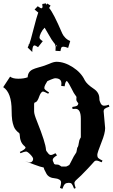

<svg xmlns="http://www.w3.org/2000/svg" viewBox="-20 -1183 686 1168"><path d="M317.4 -874 318.4 -893.1V-901.9L315.4 -908.7L316.4 -909.7Q315.4 -914.6 305.4 -926.3Q295.4 -938 276.9 -971.2Q258.3 -1004.4 251.5 -1014.6Q237.3 -1000.5 228.8 -982.4Q220.2 -964.4 220.2 -954.6Q220.2 -944.8 240.2 -932.6L211.4 -896Q195.8 -906.7 190.4 -906.7Q176.3 -906.7 176.3 -866.7L148.4 -894L155.3 -909.7L153.3 -911.6L158.2 -915Q164.6 -929.7 183.8 -1005.4Q203.1 -1081.1 213.4 -1108.9L212.4 -1106.9Q212.4 -1107.9 190.4 -1125L209.5 -1145Q229.5 -1131.8 231.4 -1131.8L239.3 -1138.7Q237.3 -1147.5 237.3 -1158.7L259.3 -1162.6Q260.7 -1155.8 262.2 -1153.8L267.6 -1161.6L287.6 -1148.9Q279.3 -1136.2 279.3 -1135.7V-1133.8Q305.2 -1104.5 358.4 -980Q364.7 -965.8 377.9 -952.6Q391.1 -939.5 407.2 -933.6L394.5 -891.6Q375 -898.9 365.7 -898.9Q356.4 -898.9 353.5 -893.8Q350.6 -888.7 347.7 -872.1ZM325.2 -910.6 322.3 -906.7 327.6 -897.9ZM100.6 -258.8Q134.3 -274.4 135.7 -285.2Q134.8 -288.6 128.4 -294.9Q101.6 -315.4 99.6 -365.2Q99.6 -370.1 96.7 -373Q71.8 -392.1 64.2 -413.1Q56.6 -434.1 54.2 -451.7Q50.8 -476.1 50.8 -509.8Q50.8 -620.1 -0.5 -652.8L41.5 -716.8Q57.6 -704.1 91.1 -704.1Q124.5 -704.1 148.4 -712.9Q149.4 -746.6 179.2 -760.7Q193.4 -767.1 208 -771Q255.4 -783.7 281 -795.4Q306.6 -807.1 323.7 -807.1Q371.6 -807.1 422.9 -774.2Q474.1 -741.2 495.6 -694.8Q508.3 -670.9 549.3 -643.6Q584.5 -620.6 584.5 -583Q584.5 -568.8 592.3 -554.4Q600.1 -540 613 -540Q626 -540 641.6 -545.9L645.5 -534.2Q623.5 -526.9 616.9 -521.2Q610.4 -515.6 610.4 -506.8L619.6 -403.8Q619.6 -372.1 597.7 -318.4Q571.8 -253.4 571.8 -240.5Q571.8 -227.5 578.1 -221.4Q584.5 -215.3 603.5 -206.1L598.6 -195.8Q576.2 -206.1 567.1 -206.1Q558.1 -206.1 554 -201.2Q549.8 -196.3 536.9 -182.1Q523.9 -168 520.5 -164.3Q517.1 -160.6 505.9 -148.9Q494.6 -137.2 489 -131.6Q483.4 -126 474.1 -116.2Q461.9 -104 447.3 -91.3Q432.6 -78.6 432.6 -69.6Q432.6 -60.5 440.4 -39.1L430.7 -35.2Q421.9 -58.6 416.3 -64.7Q410.6 -70.8 400.4 -70.8H397.5Q383.8 -70.8 375.7 -64.2Q367.7 -57.6 359.4 -34.2L344.7 -40Q351.6 -60.1 351.6 -72.3Q351.6 -84.5 340.3 -90.8Q329.1 -97.2 314.9 -98.1Q275.4 -101.1 261.7 -127.9Q260.7 -130.4 256.8 -137.7Q248.5 -150.9 245.6 -164.1Q228.5 -166.5 189 -181.6Q149.4 -196.8 132.3 -203.1L151.4 -196.8Q157.2 -194.8 163.3 -194.8Q169.4 -194.8 175.5 -200.7Q181.6 -206.5 181.6 -216.1Q181.6 -225.6 164.3 -243.4Q147 -261.2 138.4 -261.2Q129.9 -261.2 104.5 -251ZM196.8 -561Q187.5 -561 187.5 -548.8V-504.9Q187.5 -487.8 205.1 -444.8Q257.8 -313.5 259.8 -272Q259.8 -269 261.7 -265.1L272.5 -251Q280.3 -240.2 289.6 -240.2Q298.8 -240.2 317.4 -251L326.7 -237.8Q300.8 -222.7 300.8 -210.9Q300.8 -204.6 303 -200.9Q305.2 -197.3 306.2 -194.3Q307.1 -191.4 307.4 -190.2Q307.6 -189 308.8 -187Q310.1 -185.1 311.5 -184.6Q315.9 -182.1 320.3 -182.1H326.7Q337.4 -182.1 344.7 -176Q352.1 -169.9 353.5 -169.9H380.4Q384.8 -169.9 385.7 -170.9L401.4 -179.2Q402.3 -179.7 409.2 -193.4Q432.6 -240.7 439.5 -248.5Q446.3 -256.3 447.5 -271Q448.7 -285.6 453.6 -289.1Q457 -295.9 459.7 -314.5Q462.4 -333 467 -339.4Q471.7 -345.7 471.7 -349.1V-460Q471.7 -521 439.5 -521Q428.7 -521 421.4 -520L419.4 -532.2Q442.4 -535.6 449 -540.3Q455.6 -544.9 456.5 -554.2Q455.6 -556.6 450 -563Q444.3 -569.3 444.3 -578.1L445.3 -591.8Q445.3 -596.2 438 -604.2Q430.7 -612.3 414.8 -644.8Q398.9 -677.2 386.7 -690.9Q376 -685.1 373.5 -658.2L352.5 -660.2Q353.5 -665 353.5 -675.8Q353.5 -707 314.5 -707Q310.1 -707 289.8 -699Q269.5 -690.9 268.3 -689.5Q267.1 -688 262.7 -680.2L255.9 -668.5Q249.5 -656.7 249.5 -647Q249.5 -637.2 278.3 -621.1L273.4 -612.8Q249 -626 241.9 -626Q234.9 -626 228.8 -616.9Q222.7 -607.9 218.8 -596.7Q208.5 -565.9 196.8 -561ZM117.7 -209 129.4 -204.1ZM129.4 -204.1Q131.3 -204.1 132.3 -203.1Z"/></svg>

Font: Eater Caps
Style: Regular
Weight: 400
Version: Version 001.002